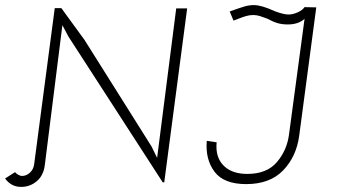

<svg xmlns="http://www.w3.org/2000/svg" viewBox="-38 -717 1356 754"><path d="M-18 -16 21 -41Q26 -35 34 -30.5Q42 -26 48 -26Q65 -26 79 -38.5Q93 -51 96 -71L177 -685H203L294 -560L557 -142L579 -97L654 -684H697L607 -1H601L231 -573L207 -618L138 -69Q133 -28 106.5 -5.5Q80 17 45 17Q6 17 -18 -16ZM774 -164 813 -158Q812 -152 812 -141Q812 -92 844 -63Q876 -34 933 -34Q1010 -34 1049.5 -80.5Q1089 -127 1097 -189L1158 -643Q1134 -621 1092 -621Q1069 -621 1051 -626.5Q1033 -632 1011 -644Q998 -649 984 -653.5Q970 -658 957 -658Q942 -658 928.5 -654Q915 -650 901 -644.5Q887 -639 879 -636L864 -672Q906 -687 923.5 -692Q941 -697 959 -697Q989 -697 1041 -673Q1076 -660 1095 -660Q1112 -660 1131 -668.5Q1150 -677 1158 -689L1204 -688L1137 -184Q1126 -102 1074 -48Q1022 6 929 6Q841 6 804.5 -42.5Q768 -91 774 -164Z"/></svg>

Font: Bellota Light
Style: Italic
Weight: 300
Italic angle: -7.5°
Designer: Kemie Guaida
Foundry: Kemie Guaida
Version: Version 4.001